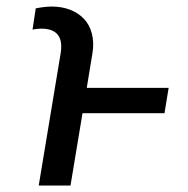

<svg xmlns="http://www.w3.org/2000/svg" viewBox="-20 -572 580 592"><path d="M197.4 0H99.4L166.9 -407Q179.7 -483.7 107.2 -483.7Q94.5 -483.7 80.3 -480.8L90.2 -546.2Q118.6 -551.8 139.9 -551.8Q170.1 -551.8 195.3 -542.3Q220.5 -532.7 238.1 -514.7Q255.7 -496.8 263.1 -468.9Q270.6 -441.1 264.9 -407L247.5 -301.1H500L487.2 -223H234.4Z"/></svg>

Font: Karasuma Gothic
Style: Italic
Weight: 400
Italic angle: -9.39999°
Designer: Rasmus Andersson / Ryoko Nishizuka
Foundry: Genbu
Version: Version 1.00